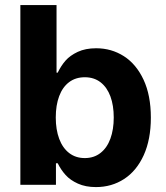

<svg xmlns="http://www.w3.org/2000/svg" viewBox="-20 -748 670 777"><path d="M213.5 -87.4H206.4V0H62.4V-727.5H208.8V-454H213.5Q227.2 -482.1 245.3 -502.8Q263.4 -523.4 294.6 -538.1Q325.8 -552.7 369.1 -552.7Q430.9 -552.7 481.2 -520.7Q531.4 -488.6 561 -425.3Q590.5 -362 590.5 -272Q590.5 -183.7 561.7 -120.1Q532.9 -56.6 482.4 -23.7Q431.9 9.1 368.3 9.1Q326.4 9.1 295.4 -4.9Q264.3 -18.9 245.6 -39.7Q226.8 -60.4 213.5 -87.4ZM440.3 -272.5Q440.3 -321.1 426.9 -357.7Q413.5 -394.2 387.2 -414.8Q360.8 -435.4 323.2 -435.4Q286 -435.4 259.6 -415.5Q233.2 -395.6 219.5 -358.9Q205.7 -322.2 205.7 -272.5Q205.7 -223.3 219.6 -186.1Q233.5 -149 260 -128.6Q286.4 -108.3 323.2 -108.3Q360.4 -108.3 386.7 -129Q413.1 -149.6 426.7 -186.7Q440.3 -223.9 440.3 -272.5Z"/></svg>

Font: Raveo Variable
Style: Regular
Weight: 400
Designer: Jakub Foglar, Rasmus Andersson (Inter)
Foundry: Jakubfoglar.com
Version: Version 1.000;Glyphs 3.2.3 (3260)